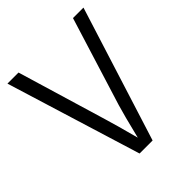

<svg xmlns="http://www.w3.org/2000/svg" viewBox="-186 -773 886 886"><g transform="rotate(-45 257.0 -329.5)"><path d="M296.9 0 504.9 -659.2H436.5L301.8 -225.6Q288.1 -180.7 257.8 -57.6Q226.6 -174.8 210.9 -225.6L81.1 -659.2H8.8L211.9 0Z"/></g></svg>

Font: Yaldevi Colombo
Style: Regular
Weight: 400
Designer: Sol Matas, Denzil Rajitha, Kosala Senevirathne and Pathum Egodawatta
Foundry: Mooniak
Version: Version 1.020 ; ttfautohint (v1.6)